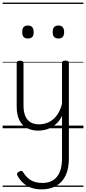

<svg xmlns="http://www.w3.org/2000/svg" viewBox="-20 -976 655 1461"><path d="M270 18Q222 18 185 -1.5Q148 -21 127.5 -61.5Q107 -102 107 -166V-496Q107 -505 113 -509.5Q119 -514 132 -514Q146 -514 152.5 -509.5Q159 -505 159 -496V-171Q159 -127 171.5 -95.5Q184 -64 210 -47Q236 -30 277 -30Q306 -30 333 -39Q360 -48 383 -67Q406 -86 424 -116Q442 -146 452 -187V-496Q452 -506 458.5 -510.5Q465 -515 479 -515Q492 -515 498 -510.5Q504 -506 504 -496V231Q504 308 479 360Q454 412 407.5 438.5Q361 465 297 465Q252 465 217 452.5Q182 440 156.5 416.5Q131 393 114 363Q108 353 110.5 344Q113 335 126 329Q137 323 144.5 324.5Q152 326 157 336Q182 376 216 396Q250 416 304 416Q350 416 383 396Q416 376 434 334.5Q452 293 452 228V-95Q437 -63 415.5 -41Q394 -19 370 -6Q346 7 320.5 12.5Q295 18 270 18ZM192 -683Q170 -683 159.5 -695Q149 -707 149 -732Q149 -757 159.5 -769.5Q170 -782 192 -782Q214 -782 225 -769.5Q236 -757 236 -732Q237 -707 225.5 -695Q214 -683 192 -683ZM424 -683Q402 -683 391.5 -695Q381 -707 381 -732Q381 -757 391.5 -769.5Q402 -782 424 -782Q446 -782 457 -769.5Q468 -757 468 -732Q468 -707 457 -695Q446 -683 424 -683ZM0 436H615V446H0ZM0 -20H615V0H0ZM0 -505H615V-500H0ZM0 -956H615V-946H0Z"/></svg>

Font: Playwrite HU Guides
Style: Regular
Weight: 400
Designer: Veronika Burian, José Scaglione
Foundry: TypeTogether
Version: Version 1.003